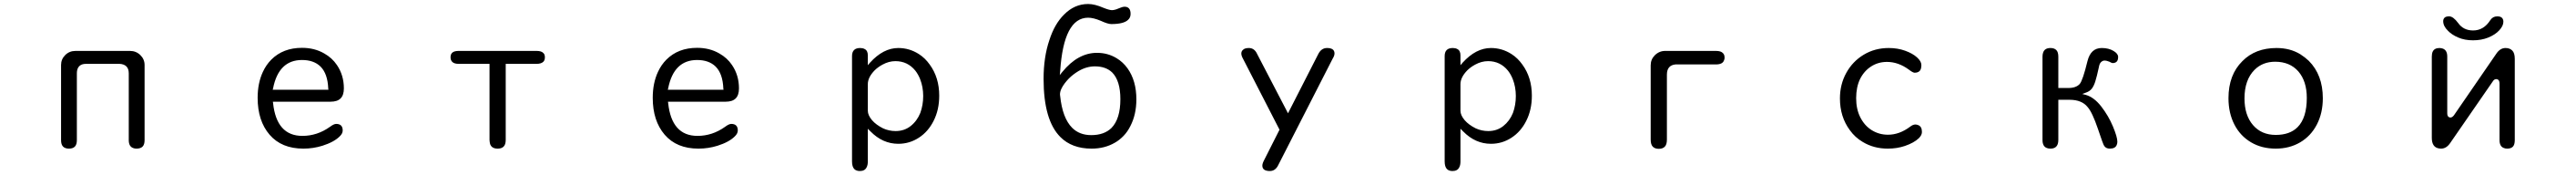

<svg xmlns="http://www.w3.org/2000/svg" viewBox="-20 -736 13040 885"><path d="M631.8 -27.3Q631.8 4.9 654.3 12.7Q661.1 15.6 670.9 15.6Q691.4 15.6 701.7 5.4Q711.9 -4.9 711.9 -27.3V-407.2Q711.9 -436.5 690.4 -457.5Q668.9 -478.5 637.7 -478.5H362.3Q331.1 -478.5 310.1 -457.5Q289.1 -436.5 289.1 -407.2V-27.3Q289.1 -4.9 299.3 5.4Q309.6 15.6 329.1 15.6Q348.6 15.6 358.9 5.4Q369.1 -4.9 369.1 -27.3V-365.2Q369.1 -400.4 395.5 -410.2Q404.3 -413.1 415 -413.1H585Q607.4 -412.1 619.6 -400.4Q631.8 -388.7 631.8 -365.2Z M1510.7 -48.8Q1379.9 -48.8 1362.3 -214.8L1361.3 -221.7H1653.3Q1687.5 -221.7 1704.1 -238.3Q1720.7 -254.9 1720.7 -289.1Q1720.7 -355.5 1685.5 -407.2Q1661.1 -443.4 1621.1 -465.8Q1572.3 -494.1 1508.8 -494.1Q1413.1 -494.1 1353.5 -434.6Q1327.1 -408.2 1310.5 -372.1Q1284.2 -315.4 1284.2 -241.2Q1284.2 -125 1344.7 -54.7Q1405.3 15.6 1515.6 15.6Q1565.4 15.6 1612.3 1Q1670.9 -17.6 1699.2 -45.9Q1714.8 -60.5 1714.8 -76.2Q1714.8 -92.8 1706.5 -101.1Q1698.2 -109.4 1681.6 -109.4Q1669.9 -109.4 1650.4 -94.7Q1585.9 -48.8 1510.7 -48.8ZM1362.3 -289.1Q1390.6 -432.6 1508.8 -432.6Q1568.4 -432.6 1602.5 -399.4Q1638.7 -363.3 1641.6 -288.1L1642.6 -282.2H1360.4Z M2537.1 -7.8Q2540 -16.6 2540 -28.3V-413.1H2696.3Q2719.7 -413.1 2730.5 -423.8Q2738.3 -431.6 2738.3 -446.3Q2738.3 -460.9 2730.5 -467.8Q2720.7 -478.5 2696.3 -478.5H2301.8Q2278.3 -478.5 2268.6 -468.8Q2260.7 -460.9 2260.7 -446.3Q2260.7 -431.6 2269.5 -422.9Q2279.3 -413.1 2301.8 -413.1H2458V-28.3Q2458 -22.5 2459 -17.6Q2460 -12.7 2460.9 -7.8Q2468.8 15.6 2499 15.6Q2529.3 15.6 2537.1 -7.8Z M3510.7 -48.8Q3379.9 -48.8 3362.3 -214.8L3361.3 -221.7H3653.3Q3687.5 -221.7 3704.1 -238.3Q3720.7 -254.9 3720.7 -289.1Q3720.7 -355.5 3685.5 -407.2Q3661.1 -443.4 3621.1 -465.8Q3572.3 -494.1 3508.8 -494.1Q3413.1 -494.1 3353.5 -434.6Q3327.1 -408.2 3310.5 -372.1Q3284.2 -315.4 3284.2 -241.2Q3284.2 -125 3344.7 -54.7Q3405.3 15.6 3515.6 15.6Q3565.4 15.6 3612.3 1Q3670.9 -17.6 3699.2 -45.9Q3714.8 -60.5 3714.8 -76.2Q3714.8 -92.8 3706.5 -101.1Q3698.2 -109.4 3681.6 -109.4Q3669.9 -109.4 3650.4 -94.7Q3585.9 -48.8 3510.7 -48.8ZM3362.3 -289.1Q3390.6 -432.6 3508.8 -432.6Q3568.4 -432.6 3602.5 -399.4Q3638.7 -363.3 3641.6 -288.1L3642.6 -282.2H3360.4Z M4373 -406.2V-456.1Q4373 -480.5 4356.4 -488.3Q4347.7 -493.2 4334 -493.2Q4313.5 -493.2 4303.2 -482.9Q4293 -472.7 4293 -452.1V80.1Q4293 107.4 4304.7 119.1Q4314.5 128.9 4333 128.9Q4358.4 128.9 4367.2 109.4Q4373 98.6 4373 80.1V-85Q4384.8 -72.3 4386.7 -71.3Q4448.2 -8.8 4527.3 -8.8Q4584 -8.8 4631.3 -39.6Q4678.7 -70.3 4706.1 -125Q4734.4 -180.7 4734.4 -252Q4734.4 -343.8 4686.5 -409.2Q4663.1 -442.4 4630.9 -462.9Q4583 -493.2 4527.3 -493.2Q4451.2 -493.2 4383.8 -418.9ZM4373 -175.8V-310.5Q4373 -344.7 4407.2 -379.9Q4423.8 -396.5 4447.3 -409.2Q4479.5 -426.8 4512.7 -426.8Q4574.2 -426.8 4613.3 -378.9Q4627.9 -360.4 4637.7 -335.9Q4653.3 -295.9 4653.3 -250.5Q4653.3 -205.1 4638.7 -165Q4622.1 -124 4589.8 -98.6Q4557.6 -73.2 4513.7 -73.2Q4480.5 -73.2 4450.2 -86.9Q4415 -104.5 4394.5 -127.9Q4373 -153.3 4373 -175.8Z M5533.2 -468.8Q5436.5 -468.8 5357.4 -372.1L5344.7 -356.4L5346.7 -376Q5364.3 -646.5 5488.3 -646.5Q5514.6 -646.5 5551.8 -630.9Q5587.9 -614.3 5605.5 -614.3Q5669.9 -614.3 5691.4 -636.7Q5703.1 -647.5 5703.1 -666Q5703.1 -702.1 5671.9 -702.1Q5664.1 -702.1 5649.9 -696.3Q5635.7 -690.4 5629.9 -688.5Q5617.2 -684.6 5609.4 -684.6Q5595.7 -684.6 5566.4 -696.3Q5521.5 -715.8 5488.3 -715.8Q5418.9 -715.8 5366.2 -662.1Q5318.4 -615.2 5292 -533.2Q5262.7 -447.3 5262.7 -336.9Q5262.7 -127.9 5347.7 -43Q5406.2 15.6 5505.9 15.6Q5572.3 15.6 5624 -14.6Q5646.5 -27.3 5667 -48.3Q5687.5 -69.3 5702.1 -98.6Q5732.4 -157.2 5732.4 -233.4Q5732.4 -328.1 5687.5 -390.6Q5665 -421.9 5632.8 -441.4Q5587.9 -468.8 5533.2 -468.8ZM5503.9 -52.7Q5444.3 -52.7 5407.2 -89.8Q5358.4 -138.7 5346.7 -250L5345.7 -257.8Q5345.7 -271.5 5352.1 -285.6Q5358.4 -299.8 5369.6 -314.5Q5380.9 -329.1 5390.6 -338.9Q5411.1 -359.4 5438.5 -376Q5479.5 -400.4 5522.5 -400.4Q5578.1 -400.4 5610.4 -369.1Q5651.4 -327.1 5651.4 -234.4Q5651.4 -134.8 5606.4 -88.9Q5569.3 -52.7 5503.9 -52.7Z M6272.5 -438.5 6457 -80.1 6378.9 74.2Q6370.1 90.8 6370.1 101.6Q6370.1 128.9 6408.2 128.9Q6436.5 128.9 6451.2 97.7L6725.6 -438.5Q6735.4 -454.1 6735.4 -465.8Q6735.4 -493.2 6697.3 -493.2Q6668 -493.2 6652.3 -460.9L6500 -163.1L6343.8 -462.9Q6330.1 -493.2 6301.8 -493.2Q6280.3 -493.2 6271.5 -483.4Q6263.7 -476.6 6263.7 -465.3Q6263.7 -454.1 6272.5 -438.5Z M7373 -406.2V-456.1Q7373 -480.5 7356.4 -488.3Q7347.7 -493.2 7334 -493.2Q7313.5 -493.2 7303.2 -482.9Q7293 -472.7 7293 -452.1V80.1Q7293 107.4 7304.7 119.1Q7314.5 128.9 7333 128.9Q7358.4 128.9 7367.2 109.4Q7373 98.6 7373 80.1V-85Q7384.8 -72.3 7386.7 -71.3Q7448.2 -8.8 7527.3 -8.8Q7584 -8.8 7631.3 -39.6Q7678.7 -70.3 7706.1 -125Q7734.4 -180.7 7734.4 -252Q7734.4 -343.8 7686.5 -409.2Q7663.1 -442.4 7630.9 -462.9Q7583 -493.2 7527.3 -493.2Q7451.2 -493.2 7383.8 -418.9ZM7373 -175.8V-310.5Q7373 -344.7 7407.2 -379.9Q7423.8 -396.5 7447.3 -409.2Q7479.5 -426.8 7512.7 -426.8Q7574.2 -426.8 7613.3 -378.9Q7627.9 -360.4 7637.7 -335.9Q7653.3 -295.9 7653.3 -250.5Q7653.3 -205.1 7638.7 -165Q7622.1 -124 7589.8 -98.6Q7557.6 -73.2 7513.7 -73.2Q7480.5 -73.2 7450.2 -86.9Q7415 -104.5 7394.5 -127.9Q7373 -153.3 7373 -175.8Z M8335.9 -405.3V-30.3Q8335.9 -4.9 8346.7 5.9Q8357.4 16.6 8377 16.6Q8396.5 16.6 8407.2 5.9Q8418 -4.9 8418 -30.3V-358.4Q8418 -406.2 8461.9 -410.2Q8465.8 -410.2 8469.7 -410.2H8666Q8700.2 -410.2 8707 -430.7Q8710 -436.5 8710 -444.3Q8710 -460 8701.2 -467.8Q8691.4 -478.5 8666 -478.5H8409.2Q8378.9 -478.5 8356.4 -456.1Q8335.9 -435.5 8335.9 -405.3Z M9293.9 -238.3Q9293.9 -145.5 9343.8 -78.1Q9370.1 -41 9410.2 -17.6Q9465.8 15.6 9536.1 15.6Q9583 15.6 9623 2Q9668.9 -13.7 9693.4 -37.1Q9709 -52.7 9709 -68.4Q9709 -96.7 9689.5 -103.5Q9682.6 -106.4 9675.8 -106.4Q9663.1 -106.4 9648.4 -94.7Q9594.7 -54.7 9537.1 -54.7Q9492.2 -54.7 9455.1 -77.6Q9418 -100.6 9396.5 -143.6Q9376 -184.6 9376 -239.3Q9376 -294.9 9395.5 -335.9Q9416 -377 9451.7 -399.9Q9487.3 -422.9 9532.2 -422.9Q9588.9 -422.9 9641.6 -384.8Q9663.1 -368.2 9671.9 -368.2Q9688.5 -368.2 9697.3 -377Q9706.1 -385.7 9706.1 -407.2Q9706.1 -425.8 9684.1 -445.8Q9662.1 -465.8 9624 -479.5Q9585.9 -493.2 9541 -493.2Q9470.7 -493.2 9414.6 -459.5Q9358.4 -425.8 9326.2 -367.7Q9293.9 -309.6 9293.9 -238.3Z M10450.2 -291H10399.4V-449.2Q10399.4 -472.7 10389.2 -482.9Q10378.9 -493.2 10359.4 -493.2Q10330.1 -493.2 10322.3 -469.7Q10319.3 -460.9 10319.3 -449.2V-28.3Q10319.3 4.9 10341.8 12.7Q10349.6 15.6 10359.4 15.6Q10388.7 15.6 10396.5 -7.8Q10399.4 -16.6 10399.4 -28.3V-231.4H10456.1Q10518.6 -231.4 10547.9 -194.3Q10571.3 -168 10599.6 -85Q10627 -2.9 10631.8 2Q10640.6 15.6 10660.2 15.6Q10688.5 15.6 10695.3 -3.9Q10698.2 -10.7 10698.2 -19.5Q10698.2 -43 10675.8 -96.7Q10653.3 -150.4 10616.2 -198.2Q10580.1 -244.1 10539.1 -255.9L10520.5 -260.7L10539.1 -267.6Q10558.6 -274.4 10568.8 -287.6Q10579.1 -300.8 10586.4 -323.7Q10593.8 -346.7 10604.5 -395.5Q10607.4 -414.1 10615.7 -421.9Q10624 -429.7 10632.8 -429.7Q10644.5 -429.7 10658.2 -423.8Q10669.9 -417 10673.8 -417Q10687.5 -417 10694.8 -424.3Q10702.1 -431.6 10702.1 -448.2Q10702.1 -464.8 10678.7 -478.5Q10654.3 -493.2 10619.1 -493.2Q10563.5 -493.2 10546.9 -426.8Q10523.4 -330.1 10507.8 -311.5Q10489.3 -291 10450.2 -291Z M11503.9 -493.2Q11396.5 -493.2 11331.1 -426.8Q11260.7 -357.4 11260.7 -239.3Q11260.7 -164.1 11291 -105.5Q11320.3 -48.8 11374.5 -16.6Q11428.7 15.6 11500 15.6Q11569.3 15.6 11623.5 -16.1Q11677.7 -47.9 11708 -106Q11738.3 -164.1 11738.3 -239.3Q11738.3 -357.4 11667 -428.7Q11648.4 -446.3 11624 -461.9Q11572.3 -493.2 11503.9 -493.2ZM11497.1 -423.8Q11571.3 -423.8 11614.3 -375Q11657.2 -325.2 11657.2 -241.2Q11657.2 -139.6 11610.4 -92.8Q11571.3 -53.7 11500 -53.7Q11427.7 -53.7 11384.8 -103.5Q11341.8 -153.3 11341.8 -238.3Q11341.8 -332 11392.6 -382.8Q11433.6 -423.8 11497.1 -423.8Z M12585.9 -633.8Q12552.7 -582 12499 -582Q12450.2 -582 12423.8 -619.1Q12398.4 -653.3 12377.9 -653.3Q12361.3 -653.3 12354.5 -646.5Q12347.7 -639.6 12347.7 -628.9Q12347.7 -603.5 12372.1 -580.1Q12390.6 -560.5 12423.3 -546.4Q12456.1 -532.2 12498.5 -532.2Q12541 -532.2 12575.2 -545.9Q12611.3 -560.5 12631.8 -583Q12652.3 -605.5 12652.3 -626Q12652.3 -638.7 12645 -646Q12637.7 -653.3 12621.1 -653.3Q12598.6 -653.3 12585.9 -633.8ZM12632.8 -312.5V-27.3Q12632.8 4.9 12655.3 12.7Q12662.1 15.6 12671.9 15.6Q12690.4 15.6 12700.2 5.9Q12710 -3.9 12710 -27.3V-438.5Q12710 -467.8 12697.3 -480.5Q12684.6 -493.2 12663.1 -493.2Q12635.7 -493.2 12616.2 -463.9L12402.3 -153.3Q12393.6 -141.6 12383.8 -141.6Q12377.9 -141.6 12373 -146.5Q12368.2 -151.4 12368.2 -164.1V-450.2Q12368.2 -487.3 12337.9 -492.2Q12334 -493.2 12329.1 -493.2Q12303.7 -493.2 12294.9 -475.6Q12290 -465.8 12290 -450.2V-39.1Q12290 8.8 12326.2 14.6Q12331.1 15.6 12336.9 15.6Q12364.3 15.6 12383.8 -13.7L12598.6 -324.2Q12605.5 -335.9 12616.2 -335.9Q12625 -335.9 12629.9 -328.1Q12632.8 -322.3 12632.8 -312.5Z"/></svg>

Font: FakePearl
Style: Light
Weight: 350
Version: Version 1.2